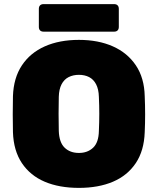

<svg xmlns="http://www.w3.org/2000/svg" viewBox="-20 -904 767 934"><path d="M364 10Q268 10 197.5 -20Q127 -50 86.5 -110.5Q46 -171 43 -261Q42 -303 42 -347.5Q42 -392 43 -436Q46 -525 86.5 -586Q127 -647 198 -678.5Q269 -710 364 -710Q458 -710 529 -678.5Q600 -647 641 -586Q682 -525 684 -436Q686 -392 686 -347.5Q686 -303 684 -261Q681 -171 640.5 -110.5Q600 -50 529.5 -20Q459 10 364 10ZM364 -160Q406 -160 433 -185.5Q460 -211 461 -267Q463 -310 463 -350.5Q463 -391 461 -433Q460 -470 447.5 -494Q435 -518 413.5 -529Q392 -540 364 -540Q336 -540 314 -529Q292 -518 279.5 -494Q267 -470 266 -433Q265 -391 265 -350.5Q265 -310 266 -267Q268 -211 294.5 -185.5Q321 -160 364 -160ZM192 -750Q181 -750 175 -756Q169 -762 169 -773V-861Q169 -872 175 -878Q181 -884 192 -884H535Q546 -884 552 -878Q558 -872 558 -861V-773Q558 -762 552 -756Q546 -750 535 -750Z"/></svg>

Font: Rubik ExtraBold
Style: Regular
Weight: 800
Designer: Hubert and Fischer
Foundry: Hubert and Fischer
Version: Version 2.300;gftools[0.9.30]